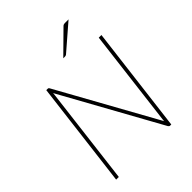

<svg xmlns="http://www.w3.org/2000/svg" viewBox="-250 -1057 1198 1198"><g transform="rotate(-45 348.5 -458.5)"><path d="M167 -703Q171 -703 173 -702Q175 -701 177.5 -697L538.5 -45.5Q538.5 -49.5 538.5 -53.8Q538.5 -58 539.5 -62L618 -703H641.5L555 0H545Q538 0 533 -7.5L172 -660L170.5 -643.5L92 0H68.5L155 -703ZM565.5 -917 399 -773Q393 -768.5 386 -768.5H370.5L512 -908Q517 -913.5 521.8 -915.2Q526.5 -917 535 -917Z"/></g></svg>

Font: Lato Thin
Style: Italic
Weight: 200
Italic angle: -7°
Designer: Lukasz Dziedzic
Foundry: tyPoland Lukasz Dziedzic
Version: Version 2.007; 2014-02-27